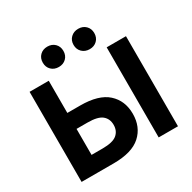

<svg xmlns="http://www.w3.org/2000/svg" viewBox="-192 -1098 1294 1292"><g transform="rotate(-30 454.5 -452.0)"><path d="M81 0V-700H230V-450H330Q473 -450 541 -388.5Q609 -327 609 -225Q609 -123 541 -61.5Q473 0 330 0ZM230 -124H315Q395 -124 427.5 -151Q460 -178 460 -225Q460 -272 427.5 -299Q395 -326 315 -326H230ZM680 0V-700H830V0ZM336 -746Q301 -746 278.5 -768Q256 -790 256 -825Q256 -860 278.5 -882Q301 -904 336 -904Q371 -904 393.5 -882Q416 -860 416 -825Q416 -790 393.5 -768Q371 -746 336 -746ZM576 -746Q541 -746 518 -768Q495 -790 495 -825Q495 -860 518 -882Q541 -904 576 -904Q611 -904 633.5 -882Q656 -860 656 -825Q656 -790 633.5 -768Q611 -746 576 -746Z"/></g></svg>

Font: Golos Text SemiBold
Style: Regular
Weight: 600
Designer: A.Korolkova, Vitaly Kuzmin
Foundry: ParaType Ltd
Version: Version 2.004